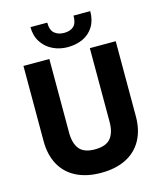

<svg xmlns="http://www.w3.org/2000/svg" viewBox="-136 -1044 974 1154"><g transform="rotate(-15 350.5 -467.0)"><path d="M63.5 -263.7V-731H224.6V-272Q224.6 -207 252.9 -171.1Q281.2 -135.3 349.6 -135.3Q419.4 -135.3 448 -171.1Q476.6 -207 476.6 -272V-731H637.7V-263.7Q637.7 -177.7 603.5 -116Q569.3 -54.2 504.6 -21.7Q439.9 10.7 349.6 10.7Q260.3 10.7 195.8 -21.7Q131.3 -54.2 97.4 -116Q63.5 -177.7 63.5 -263.7ZM164.6 -945.3H269Q269 -897.9 292.5 -878.7Q315.9 -859.4 351.6 -859.4Q390.1 -859.4 411.4 -878.9Q432.6 -898.4 432.6 -945.3H536.6Q536.6 -888.7 512.2 -849.4Q487.8 -810.1 445.8 -790.5Q403.8 -771 350.6 -771Q301.8 -771 259.3 -791.3Q216.8 -811.5 190.7 -851.1Q164.6 -890.6 164.6 -945.3Z"/></g></svg>

Font: Glacial Indifference
Style: Bold
Weight: 700
Designer: Alfredo Marco Pradil
Foundry: Alfredo Marco Pradil
Version: Version 1.312